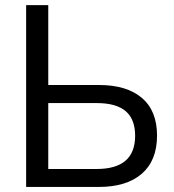

<svg xmlns="http://www.w3.org/2000/svg" viewBox="-20 -739 686 759"><path d="M83.3 -718.8H170.8V-403H370.8Q481.1 -403 541 -351.9Q600.8 -300.9 600.8 -202.9Q600.8 -104.5 540.6 -52.2Q480.5 0 370.5 0H83.3ZM514.2 -202.3Q514.2 -267.7 476.7 -299.6Q439.2 -331.5 362.9 -331.5H170.8V-71H362.3Q514.2 -71 514.2 -202.3Z"/></svg>

Font: Min Sans VF VF
Style: Regular
Weight: 400
Designer: Jinseong-Kim, NotoSansCJK, Nunito
Foundry: Jinseong-Kim
Version: Version 1.420;Glyphs 3.1.2 (3151)